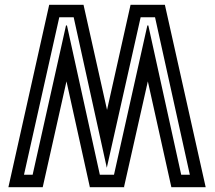

<svg xmlns="http://www.w3.org/2000/svg" viewBox="-20 -780 897 800"><path d="M328 -760 426 -322 524 -760H667L837 0H694L596 -441L497 -2L498 0H354V-2L257 -441L158 0H15L185 -760ZM80 -52H116L255 -674H259L396 -52H455L594 -674H598L735 -52H771L626 -708H566L425 -81L287 -708H227Z"/></svg>

Font: Aurach Bi
Style: Regular
Weight: 400
Designer: Peter Wiegel
Foundry: Peter Wiegel
Version: Version 1.002